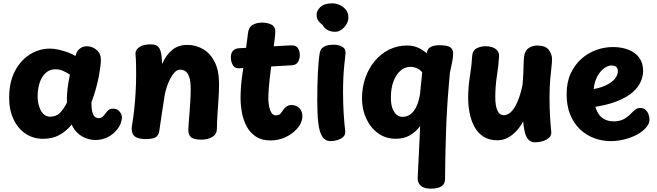

<svg xmlns="http://www.w3.org/2000/svg" viewBox="-20 -824 3923 1147"><path d="M34.7 -240Q34.7 -332 68.2 -397.4Q101.7 -462.9 157.6 -498.2Q213.4 -533.6 279.2 -533.6Q304.8 -533.6 332.8 -526.8Q360.9 -520.1 386.9 -510.4Q412.9 -500.7 430.6 -489.7L437.1 -507.7Q443.4 -523.6 459.7 -535.6Q476 -547.6 499.1 -547.6Q530.8 -547.6 556.7 -526.1Q582.7 -504.7 582.7 -467.6Q582.7 -451.8 579.7 -427.2Q576.7 -402.6 570.6 -369.3Q564.4 -336 553.6 -296.4Q542.7 -256.9 526.1 -212Q526.1 -177.6 531.2 -156.7Q536.2 -135.9 546.1 -127.1Q556 -118.3 571.1 -118.3Q583.6 -118.3 593.2 -126.9Q602.9 -135.4 613.3 -150.4Q623 -163.9 632.1 -169.4Q641.1 -174.9 656.4 -174.9Q679.4 -174.9 693.8 -158.1Q708.2 -141.3 708.2 -123Q708.2 -105 700.9 -86.4Q693.6 -67.9 681.7 -53Q657 -21.3 623.2 -4.5Q589.4 12.3 550.6 12.3Q522.2 12.3 494.3 2.1Q466.4 -8.1 443.9 -29.1Q421.3 -50 408.2 -79.9Q373.9 -38.3 332.9 -16.5Q292 5.3 237.3 5.3Q178.2 5.3 132.4 -25.6Q86.7 -56.4 60.7 -111.7Q34.7 -167 34.7 -240ZM204.7 -246Q204.7 -227.1 208.9 -206.4Q213.2 -185.8 221.9 -167.7Q230.7 -149.6 245 -138.3Q259.3 -127.1 278.7 -127.1Q316.8 -127.1 338.8 -150.4Q360.8 -173.8 379.7 -210Q378.9 -238.9 381.2 -269.5Q383.6 -300.1 388.3 -328.6Q393 -357.1 397.7 -378.1Q375.4 -393.1 354.6 -401.6Q333.8 -410.1 310.1 -410.1Q277.8 -410.1 253.9 -389.2Q230.1 -368.2 217.4 -331.3Q204.7 -294.4 204.7 -246Z M789.3 -502Q787.6 -523.7 810.3 -541.3Q833 -559 880.4 -559Q903.4 -559 917.8 -550.7Q932.2 -542.3 939.7 -517.1Q947.1 -491.8 948.1 -441.3Q972.2 -496 1008.8 -525.8Q1045.4 -555.7 1099.3 -555.7Q1150.2 -555.7 1193.2 -530.6Q1236.2 -505.6 1262.4 -454.2Q1288.6 -402.9 1288.6 -322Q1288.6 -282.9 1285.6 -236.2Q1282.6 -189.4 1279.3 -142.7Q1276 -96 1275.8 -55.1Q1275.8 -23.7 1249.7 -6.7Q1223.7 10.2 1182.4 10.2Q1139.9 10.2 1122.4 -3.2Q1105 -16.7 1105 -48.9Q1105 -63.4 1107.4 -89.7Q1109.8 -116 1112.2 -149.7Q1114.6 -183.4 1116.9 -219.7Q1119.3 -256 1119.3 -290Q1119.3 -339.2 1110.3 -364.6Q1101.3 -389.9 1086.8 -398.9Q1072.2 -408 1054.3 -408Q1039 -408 1024.6 -393.3Q1010.2 -378.6 997.7 -354.9Q985.2 -331.3 976.4 -304.3Q967.6 -277.2 963.3 -252Q953.3 -187 947.1 -146.9Q940.9 -106.8 937.7 -83.4Q934.4 -60.1 932.2 -45Q927.9 -13.7 908.3 -3.3Q888.8 7 852.3 7Q822.7 7 801.8 -0.1Q781 -7.1 772.2 -26.2Q763.4 -45.2 769.3 -80Q776.2 -119 781.7 -168.9Q787.1 -218.9 790.2 -273.4Q793.3 -328 793.3 -379Q793.3 -410 792.8 -431.5Q792.3 -453 791.8 -470Q791.3 -487 789.3 -502Z M1406.2 -416Q1382.8 -415 1371 -435.1Q1359.2 -455.2 1359.2 -481Q1359.2 -508.8 1373 -521.8Q1386.8 -534.8 1406.2 -535.8L1716.1 -553Q1748 -555 1759.6 -536.7Q1771.1 -518.4 1771.1 -497Q1771.1 -471.4 1760.3 -453.7Q1749.6 -436 1724.1 -434ZM1461.3 -625Q1465.4 -662 1489.6 -675.5Q1513.7 -689 1544.9 -689Q1580.6 -689 1604.2 -675.5Q1627.9 -662 1624.3 -625Q1624.1 -615 1620.9 -589.7Q1617.7 -564.4 1613.8 -535.2Q1610 -506 1607 -482Q1602 -442 1596.1 -396Q1590.2 -350 1586.6 -307Q1583 -264 1583 -234Q1583.8 -203 1589.2 -180.9Q1594.7 -158.9 1604.3 -146.9Q1614 -135 1626.1 -135Q1648.7 -135 1657.5 -147Q1666.3 -159 1670.1 -165Q1680.7 -181 1693.4 -188.8Q1706.1 -196.6 1719.1 -196.6Q1751.7 -196.6 1769.1 -177.4Q1786.4 -158.2 1786.4 -130.9Q1786.4 -109.9 1777.3 -89.6Q1768.2 -69.2 1751.6 -52.1Q1725.6 -22.8 1684.2 -3.9Q1642.9 15 1597.1 15Q1542.7 15 1507.6 -8.8Q1472.6 -32.6 1452.8 -70.3Q1433 -108.1 1425.1 -152.2Q1417.1 -196.2 1417.1 -237Q1417.1 -297 1425.1 -359Q1433.1 -421 1442.1 -479Q1445.1 -497 1447.7 -518.4Q1450.3 -539.8 1452.9 -560.8Q1455.6 -581.8 1458.1 -599.2Q1460.6 -616.7 1461.3 -625Z M1871.3 -736Q1871.3 -760.7 1894.4 -782.3Q1917.4 -804 1964.3 -804Q1987.8 -804 2009.8 -793.9Q2031.9 -783.9 2046.7 -765.3Q2061.4 -746.7 2061.4 -719Q2061.4 -699.6 2050.1 -679.9Q2038.7 -660.2 2020.7 -647.1Q2002.8 -634 1982.3 -634Q1955.2 -634 1936.1 -645Q1916.9 -656 1906.6 -675.1Q1896.6 -682.1 1883.9 -697.1Q1871.3 -712.1 1871.3 -736ZM1889.9 -506.3Q1893.7 -528.7 1907.2 -539.4Q1920.7 -550.2 1939 -553.6Q1957.3 -557 1973.3 -557Q2002 -557 2024.7 -544.4Q2047.3 -531.9 2043.8 -501Q2040.6 -470 2036.9 -436.1Q2033.3 -402.2 2031.3 -362.1Q2029.3 -322 2029.3 -272Q2029.3 -240 2030.3 -208.9Q2031.3 -177.8 2032.9 -147.7Q2034.6 -117.7 2037.2 -90.9Q2039.8 -64.2 2042.2 -42Q2044.8 -19.1 2030 -5.8Q2015.2 7.4 1994.1 13.2Q1973 19 1956.3 19Q1922.4 19 1905.1 -8.3Q1887.7 -35.7 1881.5 -89.4Q1875.3 -143.1 1875.3 -221Q1875.3 -266 1876.2 -307.7Q1877 -349.3 1878.8 -386.5Q1880.7 -423.7 1883.4 -454.1Q1886.1 -484.6 1889.9 -506.3Z M2531.4 -516Q2536 -535.4 2555.6 -544.7Q2575.2 -553.9 2603.7 -553.9Q2655.1 -553.9 2671.1 -540.4Q2687.1 -527 2687.1 -506Q2687.1 -480 2679.8 -447Q2672.4 -414 2667.4 -388L2660.4 -306Q2648.4 -165 2644.1 -24.6Q2639.7 115.9 2638.6 246.8Q2638.3 275.9 2616.8 289.4Q2595.2 303 2552.4 303Q2513.4 303 2493.8 285.6Q2474.2 268.2 2475.2 238.8Q2476.2 216 2478.1 177.6Q2480 139.2 2482.2 94.8Q2484.3 50.3 2486.6 6.7Q2488.9 -36.9 2489.9 -70.9Q2464.9 -36.9 2429.2 -15.9Q2393.4 5 2344.8 5Q2283.9 5 2238.4 -28Q2193 -61 2167.8 -116Q2142.6 -171 2142.6 -235Q2142.6 -301.7 2162.6 -359.1Q2182.7 -416.6 2219.1 -459.8Q2255.6 -503.1 2304.6 -527.6Q2353.6 -552.1 2411.4 -552.1Q2448.1 -552.1 2475.6 -539.9Q2503 -527.7 2529 -506ZM2315.1 -241.4Q2315.1 -200 2325.4 -174.3Q2335.8 -148.7 2351.4 -137.3Q2367 -125.9 2383 -125.9Q2414 -125.9 2435.6 -144Q2457.1 -162.1 2470.3 -193.4Q2483.4 -224.7 2489.3 -262.6Q2493 -299.8 2495.3 -323.3Q2497.7 -346.9 2499.4 -363.3Q2501.1 -379.7 2502.1 -392.6Q2488.3 -408.7 2470 -416.6Q2451.7 -424.6 2432.2 -424.6Q2398.8 -424.6 2372.3 -401.6Q2345.9 -378.7 2330.5 -337.7Q2315.1 -296.8 2315.1 -241.4Z M2800.2 -484Q2801.8 -521 2826 -534.5Q2850.2 -548 2882.8 -548Q2900.8 -548 2919.4 -542.3Q2938.1 -536.7 2950.6 -522.5Q2963 -508.3 2961.2 -484Q2958 -432.1 2948.4 -370.1Q2938.8 -308 2938.8 -243Q2938.8 -192.7 2951.2 -164.3Q2963.6 -136 2989.7 -136Q3026.4 -136 3055.6 -184.8Q3084.7 -233.6 3101.8 -318Q3105.8 -365.6 3106.8 -399.7Q3107.8 -433.9 3108.6 -457.9Q3109.4 -481.9 3113.1 -497.6Q3119.7 -526.2 3141.6 -539.1Q3163.4 -552 3188.8 -552Q3238.1 -552 3257.9 -526.6Q3277.8 -501.1 3277.8 -471Q3277.8 -451.9 3274.2 -421.5Q3270.6 -391.1 3266.7 -346.5Q3262.8 -301.9 3262.8 -238Q3262.8 -184 3265.8 -132.1Q3268.8 -80.1 3273 -38Q3275.8 -16.7 3261.3 -2.4Q3246.8 11.9 3223.4 18.9Q3200 26 3174.1 26Q3159.3 26 3144.6 16.7Q3129.9 7.3 3119.8 -19Q3115.6 -31.7 3111.6 -50.8Q3107.6 -69.9 3105.6 -99.1Q3088 -66.1 3064.3 -40.8Q3040.7 -15.4 3012.4 -0.7Q2984.1 14 2951.9 14Q2901 14 2867.2 -8.4Q2833.3 -30.8 2813.6 -67.9Q2793.8 -105.1 2785.3 -149.8Q2776.8 -194.4 2776.8 -239Q2776.8 -304 2787.3 -368.6Q2797.8 -433.1 2800.2 -484Z M3503.7 -181 3498.7 -287.8Q3556.9 -295 3595.1 -312.2Q3633.2 -329.4 3652.1 -352.1Q3671 -374.8 3671 -398.2Q3671 -417.7 3660.3 -425.2Q3649.6 -432.7 3633.2 -432.7Q3615.2 -432.7 3596.1 -420.9Q3576.9 -409.2 3561.3 -388.1Q3545.8 -367 3536.1 -338.6Q3526.4 -310.1 3526.4 -275.7Q3526.4 -209.4 3541.7 -170.8Q3556.9 -132.1 3583.7 -115.6Q3610.4 -99 3645 -99Q3679.3 -99 3703.7 -111Q3728 -123 3752 -148Q3763 -160 3775.4 -169.5Q3787.8 -179 3804.1 -179Q3823.9 -179 3836.3 -167.8Q3848.7 -156.6 3854.3 -140.7Q3860 -124.8 3860 -111.4Q3860 -101.4 3856.7 -90.3Q3853.4 -79.2 3843.3 -66.6Q3821.7 -38.9 3785.9 -19.9Q3750.1 -1 3709.4 9Q3668.7 19 3629 19Q3576.3 19 3528.7 1Q3481.1 -17 3444.1 -52.5Q3407 -88 3386 -140.5Q3365 -193 3365 -261Q3365 -332 3389 -384.5Q3413 -437 3453.1 -472.5Q3493.1 -508 3542.2 -525.5Q3591.3 -543 3641 -543Q3693.9 -543 3734.7 -526.8Q3775.6 -510.7 3798.8 -479.1Q3822 -447.6 3822 -400.2Q3822 -372.3 3809.2 -339.6Q3796.3 -306.9 3762.4 -275.6Q3728.6 -244.3 3665.7 -219.2Q3602.9 -194 3503.7 -181Z"/></svg>

Font: Playpen Sans Arabic
Style: Regular
Weight: 400
Designer: Azza Alameddine, Laura Meseguer, Veronika Burian, José Scaglione
Foundry: TypeTogether
Version: Version 2.000